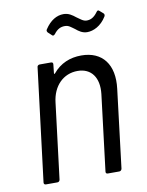

<svg xmlns="http://www.w3.org/2000/svg" viewBox="-80 -757 622 815"><g transform="rotate(-10 230.5 -349.5)"><path d="M247 -648C264 -648 272 -639 288 -628C301 -617 316 -606 337 -606C363 -606 397 -621 420 -659C423 -664 422 -670 418 -673L403 -686C398 -691 394 -689 390 -683C374 -661 359 -655 343 -655C328 -655 317 -666 302 -676C287 -688 272 -699 250 -699C221 -699 193 -683 170 -648C166 -643 168 -638 171 -634L186 -620C190 -615 195 -616 200 -622C215 -642 230 -648 247 -648ZM294 -513C246 -513 203 -496 171 -457C168 -454 167 -456 167 -459L171 -496C172 -502 169 -506 163 -506H114C108 -506 103 -502 103 -496L43 -10C42 -4 46 0 51 0H101C107 0 111 -4 112 -10L152 -335C160 -406 206 -451 267 -451C326 -451 358 -407 350 -337L310 -10C309 -4 312 0 318 0H368C373 0 378 -4 379 -10L420 -347C433 -450 385 -513 294 -513Z"/></g></svg>

Font: Barlow Semi Condensed
Style: Italic
Weight: 400
Width: 4
Italic angle: -7°
Designer: Jeremy Tribby
Foundry: Tribby Type
Version: Version 1.422;hotconv 1.0.109;makeotfexe 2.5.65596